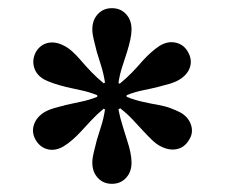

<svg xmlns="http://www.w3.org/2000/svg" viewBox="-20 -820 550 470"><path d="M67 -478Q57 -496 63 -514.5Q69 -533 88 -545Q98 -551 111.5 -555Q125 -559 141 -563Q158 -567 178 -571Q198 -575 218 -583V-587Q198 -595 178.5 -599Q159 -603 142 -607Q126 -611 112.5 -615.5Q99 -620 89 -625Q69 -636 63.5 -655Q58 -674 68 -693Q79 -711 97.5 -715Q116 -719 137 -708Q147 -703 157.5 -693.5Q168 -684 179 -671Q190 -658 204 -643.5Q218 -629 234 -616L237 -618Q234 -638 228 -657.5Q222 -677 217 -693Q213 -709 209.5 -723Q206 -737 206 -748Q206 -771 219.5 -785.5Q233 -800 254 -800Q275 -800 288.5 -785.5Q302 -771 302 -748Q302 -737 299 -723Q296 -709 291 -693Q286 -677 279.5 -657.5Q273 -638 270 -617L273 -615Q290 -629 304 -643.5Q318 -658 329 -671Q351 -695 371 -708Q391 -720 410.5 -715.5Q430 -711 440 -693Q451 -674 445 -655.5Q439 -637 419 -625Q409 -619 395.5 -615Q382 -611 366 -607Q350 -603 330 -599Q310 -595 290 -587V-583Q310 -575 330.5 -570.5Q351 -566 368 -563Q385 -560 398 -555Q411 -550 421 -545Q441 -534 447.5 -514.5Q454 -495 443 -478Q432 -459 413 -455Q394 -451 373 -462Q363 -467 352.5 -477Q342 -487 331 -499Q320 -511 305.5 -526.5Q291 -542 274 -555L270 -552Q274 -531 280 -512.5Q286 -494 291 -477Q302 -444 302 -422Q302 -399 288.5 -384.5Q275 -370 254 -370Q233 -370 219.5 -384.5Q206 -399 206 -422Q206 -433 209.5 -447Q213 -461 217 -477Q222 -494 228 -512.5Q234 -531 237 -552L234 -554Q218 -541 204 -526Q190 -511 179 -499Q156 -474 136 -462Q116 -450 97 -454.5Q78 -459 67 -478Z"/></svg>

Font: Gowun Batang
Style: Bold
Weight: 700
Designer: Yanghee Ryu
Foundry: Yanghee Ryu
Version: Version 2.000